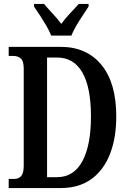

<svg xmlns="http://www.w3.org/2000/svg" viewBox="-20 -951 652 971"><path d="M24 0V-46H52Q74 -46 87 -60.5Q100 -75 100 -113V-604Q100 -642 85.5 -655Q71 -668 48 -668H24V-714H287Q418 -714 493 -623Q568 -532 568 -362Q568 -253 536 -171.5Q504 -90 441.5 -45Q379 0 287 0ZM268 -55Q353 -55 396.5 -135.5Q440 -216 440 -362Q440 -509 396.5 -584.5Q353 -660 269 -660H218V-55ZM239 -771Q230 -794 214.5 -820.5Q199 -847 182 -873Q165 -899 152 -918V-931H203Q221 -909 246 -882.5Q271 -856 290 -830Q308 -856 333.5 -882.5Q359 -909 378 -931H428V-918Q416 -899 398.5 -873Q381 -847 365.5 -820.5Q350 -794 341 -771Z"/></svg>

Font: Noto Serif Tamil ExtraCondensed SemiBold
Style: Italic
Weight: 600
Width: 2
Italic angle: -12°
Designer: Indian Type Foundry, Tom Grace, and the Monotype Design Team
Foundry: Monotype Imaging Inc.
Version: Version 2.003; ttfautohint (v1.8.4.7-5d5b)